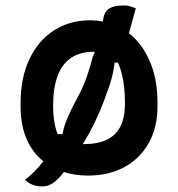

<svg xmlns="http://www.w3.org/2000/svg" viewBox="-20 -620 640 690"><path d="M468 -590Q460 -562 453 -535.5Q446 -509 438.5 -483.5Q431 -458 421 -433L432 -395H372L393 -409Q391 -379 383.5 -347.5Q376 -316 364 -287Q345 -229 315.5 -170Q286 -111 251 -63Q246 -57 238.5 -47Q231 -37 227 -30Q220 -17 212.5 -6Q205 5 196.5 14.5Q188 24 177 33Q167 41 156 45.5Q145 50 133 50Q123 50 114 48.5Q105 47 97 44Q89 41 82 36Q75 31 70 26Q86 14 103 -3Q120 -20 136 -40.5Q152 -61 164 -83L176 -138H229L203 -121Q204 -140 209 -158.5Q214 -177 225 -202Q236 -227 255 -263Q273 -294 287 -331Q301 -368 313 -415Q319 -428 323.5 -441Q328 -454 331 -466Q338 -489 343 -510.5Q348 -532 351 -552Q355 -578 372 -589Q389 -600 416 -600Q425 -600 431.5 -600Q438 -600 443.5 -598.5Q449 -597 455 -595Q461 -593 468 -590ZM303 -547Q352 -547 396 -528.5Q440 -510 473.5 -472Q507 -434 526.5 -378.5Q546 -323 546 -250V-237Q546 -162 514.5 -106Q483 -50 427 -19.5Q371 11 296 11Q245 11 201 -4.5Q157 -20 124 -50.5Q91 -81 72.5 -128Q54 -175 54 -238V-250Q54 -340 85.5 -407Q117 -474 173.5 -510.5Q230 -547 303 -547ZM317 -434Q268 -434 235.5 -412Q203 -390 187 -347Q171 -304 171 -242V-235Q171 -200 178 -167.5Q185 -135 202 -110Q220 -105 238 -103.5Q256 -102 279 -102Q331 -102 364 -118Q397 -134 413 -166Q429 -198 429 -246V-252Q429 -306 419 -349.5Q409 -393 387 -426Q373 -431 356.5 -432.5Q340 -434 317 -434Z"/></svg>

Font: Recursive Casual SemiBold
Style: Regular
Weight: 600
Version: Version 1.047